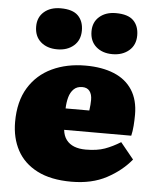

<svg xmlns="http://www.w3.org/2000/svg" viewBox="-55 -834 723 895"><g transform="rotate(5 306.0 -386.5)"><path d="M312 14Q216 14 152.5 -18.5Q89 -51 58 -108.5Q27 -166 27 -241Q27 -337 66.5 -401.5Q106 -466 175 -498.5Q244 -531 332 -531Q409 -531 465 -508Q521 -485 551 -438.5Q581 -392 581 -323Q581 -297 579 -271Q577 -245 572 -224H258Q261 -196 275 -177.5Q289 -159 312 -150Q335 -141 366 -141Q419 -141 455 -154Q491 -167 528 -190L590 -114Q546 -60 477 -23Q408 14 312 14ZM256 -324H367Q369 -339 370 -351Q371 -363 371 -374Q371 -400 359.5 -415Q348 -430 325 -430Q300 -430 285 -415Q270 -400 263.5 -376.5Q257 -353 256 -324ZM451 -595Q404 -595 374.5 -621Q345 -647 345 -693Q345 -736 374.5 -761.5Q404 -787 451 -787Q508 -787 533.5 -761.5Q559 -736 559 -692Q559 -647 528.5 -621Q498 -595 451 -595ZM193 -595Q145 -595 115.5 -621Q86 -647 86 -693Q86 -736 115.5 -761.5Q145 -787 193 -787Q249 -787 274.5 -761.5Q300 -736 300 -692Q300 -647 270 -621Q240 -595 193 -595Z"/></g></svg>

Font: Literata Black
Style: Regular
Weight: 900
Designer: Latin by Veronika Burian and Jose Scaglione. Greek by Irene Vlachou. Cyrillic by Vera Evstafieva.
Foundry: TypeTogether
Version: Version 3.103;gftools[0.9.29]